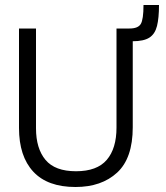

<svg xmlns="http://www.w3.org/2000/svg" viewBox="-20 -737 665 768"><path d="M282 11Q170 11 113 -50.5Q56 -112 56 -225V-623H124V-224Q124 -143 162 -97.5Q200 -52 284 -52Q368 -52 407 -97.5Q446 -143 446 -227V-623H511V-228Q511 -104 448.5 -46.5Q386 11 282 11ZM510 -572 498 -623Q532 -623 543 -641Q554 -659 554 -717H616Q616 -665 608 -633Q600 -601 577.5 -586.5Q555 -572 510 -572Z"/></svg>

Font: Inconsolata Expanded
Style: Regular
Weight: 400
Width: 7
Monospace: yes
Designer: Raph Levien, Cyreal, Brenton Simpson
Foundry: Raph Levien, Cyreal, Google
Version: Version 3.100; ttfautohint (v1.8.4.7-5d5b)